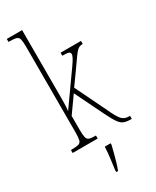

<svg xmlns="http://www.w3.org/2000/svg" viewBox="-245 -824 898 1108"><g transform="rotate(-30 204.0 -269.5)"><path d="M14 0V-20H21Q52 -20 66 -24.5Q80 -29 84 -45Q88 -61 88 -96V-664Q88 -699 84 -715Q80 -731 66 -735.5Q52 -740 21 -740H14V-760H116V-373Q116 -355 116 -327.5Q116 -300 115.5 -272Q115 -244 112 -222L211 -362Q244 -408 262.5 -434.5Q281 -461 288 -475Q295 -489 295 -496Q295 -508 285 -512Q275 -516 243 -516V-536H379V-516Q361 -516 349 -508Q337 -500 319.5 -476Q302 -452 268 -403L210 -322L311 -114Q335 -61 352.5 -40.5Q370 -20 401 -20H408V0H402Q375 0 357.5 -6.5Q340 -13 324.5 -34.5Q309 -56 287 -101L192 -295L116 -188V-96Q116 -61 120 -45Q124 -29 137 -24.5Q150 -20 178 -20H181V0ZM177 208Q182 171 186.5 136Q191 101 193 61H232V71Q227 92 220 119.5Q213 147 205 174Q197 201 189 221H177Z"/></g></svg>

Font: Noto Serif Ethiopic ExtraCondensed Thin
Style: Regular
Weight: 100
Width: 2
Designer: Monotype Design Team
Foundry: Monotype Imaging Inc.
Version: Version 2.102; ttfautohint (v1.8.4.7-5d5b)